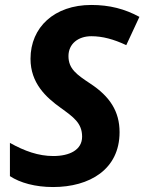

<svg xmlns="http://www.w3.org/2000/svg" viewBox="-20 -744 582 774"><path d="M194 10C341 10 462 -61 462 -211C462 -295 423 -355 344 -407C288 -444 256 -467 256 -518C256 -567 295 -598 348 -598C393 -598 438 -586 489 -562L542 -676C483 -708 422 -724 348 -724C199 -724 103 -634 103 -507C103 -409 165 -352 225 -309C276 -272 311 -248 311 -193C311 -140 261 -115 195 -115C135 -115 79 -135 20 -168V-34C61 -7 122 10 194 10Z"/></svg>

Font: Noto Sans
Style: Bold Italic
Weight: 700
Italic angle: -12°
Designer: Monotype Design Team
Foundry: Monotype Imaging Inc.
Version: Version 2.013